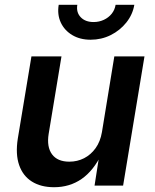

<svg xmlns="http://www.w3.org/2000/svg" viewBox="-20 -784 653 811"><path d="M208.5 6.8Q152.8 6.8 114.7 -17.1Q76.7 -41 60.8 -86.9Q44.9 -132.8 55.2 -198.7L112.8 -545.9H239.7L185.5 -218.3Q176.8 -163.6 199.7 -132.3Q222.7 -101.1 272.9 -101.1Q306.6 -101.1 335.2 -115.7Q363.8 -130.4 383.8 -158.2Q403.8 -186 410.6 -226.1L462.9 -545.9H590.3L500 0H379.4L400.4 -134.8H409.7Q375.5 -63.5 325 -28.3Q274.4 6.8 208.5 6.8ZM362.8 -616.2Q317.9 -616.2 284.9 -636Q252 -655.8 236.6 -689.2Q221.2 -722.7 228 -763.7H306.6Q301.3 -731.9 320.8 -711.4Q340.3 -690.9 375.5 -690.9Q398.4 -690.9 418.5 -700.2Q438.5 -709.5 451.7 -725.8Q464.8 -742.2 468.3 -763.7H547.4Q540.5 -722.7 513.7 -689Q486.8 -655.3 447.5 -635.7Q408.2 -616.2 362.8 -616.2Z"/></svg>

Font: Inter SemiBold
Style: Italic
Weight: 600
Italic angle: -9.3988°
Designer: Rasmus Andersson
Foundry: rsms
Version: Version 4.001;git-66647c0bb